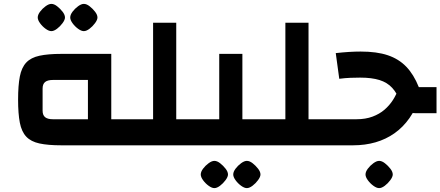

<svg xmlns="http://www.w3.org/2000/svg" viewBox="-20 -747 2264 987"><path d="M549 0V-134H632V0ZM295 0Q227 0 183 -9.5Q139 -19 115 -44.5Q91 -70 82 -116Q73 -162 73 -235Q73 -308 82 -354Q91 -400 115 -425.5Q139 -451 183 -460.5Q227 -470 295 -470H552V0ZM252 -134H432V-336H252Q225 -336 212 -325.5Q199 -315 199 -292V-178Q199 -155 212 -144.5Q225 -134 252 -134ZM632 0V-134Q642 -134 647 -115.5Q652 -97 652 -67Q652 -36 647 -18Q642 0 632 0ZM244 -587Q231 -587 214.5 -599Q198 -611 186 -627.5Q174 -644 174 -657Q174 -671 186 -687Q198 -703 214.5 -715Q231 -727 244 -727Q258 -727 273.5 -715Q289 -703 301.5 -687Q314 -671 314 -657Q314 -645 301.5 -628Q289 -611 273 -599Q257 -587 244 -587ZM411 -587Q398 -587 381.5 -599Q365 -611 353 -627.5Q341 -644 341 -657Q341 -671 353 -687Q365 -703 381.5 -715Q398 -727 411 -727Q425 -727 440.5 -715Q456 -703 468.5 -687Q481 -671 481 -657Q481 -645 468.5 -628Q456 -611 440 -599Q424 -587 411 -587Z M886 0V-134H972V0ZM632 0V-134H767V-630H886V0ZM632 0Q621 0 616.5 -18Q612 -36 612 -67Q612 -97 616.5 -115.5Q621 -134 632 -134ZM972 0V-134Q982 -134 987 -115.5Q992 -97 992 -67Q992 -36 987 -18Q982 0 972 0Z M1226 0V-134H1312V0ZM972 0V-134H1170L1107 -71V-470H1226V0ZM972 0Q961 0 956.5 -18Q952 -36 952 -67Q952 -97 956.5 -115.5Q961 -134 972 -134ZM1312 0V-134Q1322 -134 1327 -115.5Q1332 -97 1332 -67Q1332 -36 1327 -18Q1322 0 1312 0ZM1082 220Q1069 220 1052.5 208Q1036 196 1024 179.5Q1012 163 1012 150Q1012 136 1024 120Q1036 104 1052.5 92Q1069 80 1082 80Q1096 80 1111.5 92Q1127 104 1139.5 120Q1152 136 1152 150Q1152 162 1139.5 179Q1127 196 1111 208Q1095 220 1082 220ZM1249 220Q1236 220 1219.5 208Q1203 196 1191 179.5Q1179 163 1179 150Q1179 136 1191 120Q1203 104 1219.5 92Q1236 80 1249 80Q1263 80 1278.5 92Q1294 104 1306.5 120Q1319 136 1319 150Q1319 162 1306.5 179Q1294 196 1278 208Q1262 220 1249 220Z M1566 0V-134H1652V0ZM1312 0V-134H1447V-630H1566V0ZM1312 0Q1301 0 1296.5 -18Q1292 -36 1292 -67Q1292 -97 1296.5 -115.5Q1301 -134 1312 -134ZM1652 0V-134Q1662 -134 1667 -115.5Q1672 -97 1672 -67Q1672 -36 1667 -18Q1662 0 1652 0Z M2118 -165Q2087 -165 2068.5 -178.5Q2050 -192 2039 -221Q2022 -267 1996.5 -295Q1971 -323 1931 -335.5Q1891 -348 1831 -348Q1808 -348 1781.5 -347Q1755 -346 1724 -342L1706 -474Q1742 -478 1773.5 -480Q1805 -482 1834 -482Q1917 -482 1973.5 -463Q2030 -444 2068.5 -404Q2107 -364 2133 -299H2224V-165ZM1652 0V-134H1812Q1859 -134 1895 -147.5Q1931 -161 1956.5 -183Q1982 -205 2000 -233Q2018 -261 2028 -291L2139 -251Q2118 -187 2085 -140Q2052 -93 2008 -62Q1964 -31 1910.5 -15.5Q1857 0 1795 0ZM1652 0Q1641 0 1636.5 -18Q1632 -36 1632 -67Q1632 -97 1636.5 -115.5Q1641 -134 1652 -134ZM1929 220Q1916 220 1899.5 208Q1883 196 1871 179.5Q1859 163 1859 150Q1859 136 1871 120Q1883 104 1899.5 92Q1916 80 1929 80Q1943 80 1958.5 92Q1974 104 1986.5 120Q1999 136 1999 150Q1999 162 1986.5 179Q1974 196 1958 208Q1942 220 1929 220Z"/></svg>

Font: Changa ExtraLight SemiBold
Style: Regular
Weight: 600
Version: Version 3.002; ttfautohint (v1.8.2)